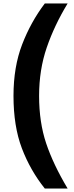

<svg xmlns="http://www.w3.org/2000/svg" viewBox="-20 -880 427 1110"><path d="M58 -326Q58 -493 108 -623Q158 -753 239 -860H371Q295 -735 250.5 -606Q206 -477 206 -326Q206 -173 247 -51Q288 71 371 210H239Q155 105 106.5 -22.5Q58 -150 58 -326Z"/></svg>

Font: Exo
Style: Bold
Weight: 700
Designer: Natanael Gama
Foundry: Natanael Gama
Version: Version 1.500; ttfautohint (v1.6)